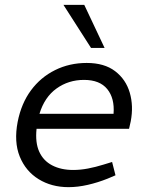

<svg xmlns="http://www.w3.org/2000/svg" viewBox="-20 -766 599 793"><path d="M263 7Q193 7 139.5 -26Q86 -59 61.5 -119.5Q37 -180 53 -263Q68 -339 108 -393Q148 -447 207.5 -476.5Q267 -506 338 -506Q411 -506 455.5 -472Q500 -438 516 -383Q532 -328 520 -265L513 -234H131Q125 -177 142 -139.5Q159 -102 195.5 -83Q232 -64 282 -64Q312 -64 343.5 -70Q375 -76 407 -86L443 -97L457 -42L424 -28Q384 -12 342.5 -2.5Q301 7 263 7ZM143 -296H449Q454 -360 423 -398Q392 -436 327 -436Q263 -436 213.5 -400.5Q164 -365 143 -296ZM356 -568 242 -746H328L412 -568Z"/></svg>

Font: REM Light
Style: Italic
Weight: 300
Italic angle: -11°
Designer: Octavio Pardo
Foundry: Ashler Design
Version: Version 1.005;gftools[0.9.28]